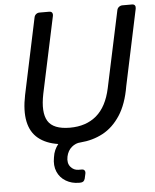

<svg xmlns="http://www.w3.org/2000/svg" viewBox="-60 -751 823 1021"><g transform="rotate(-5 351.0 -240.0)"><path d="M320 220Q281 220 250 201.5Q219 183 205 150Q191 117 199 74Q202 52 209.5 35.5Q217 19 228 5Q163 -5 122.5 -38Q82 -71 70 -129Q58 -187 75 -270L161 -676Q163 -687 171 -693.5Q179 -700 189 -700H241Q252 -700 256.5 -693.5Q261 -687 259 -676L172 -268Q152 -170 180.5 -123Q209 -76 298 -76Q384 -76 439.5 -123Q495 -170 516 -268L603 -676Q605 -687 613.5 -693.5Q622 -700 632 -700H683Q694 -700 698.5 -693.5Q703 -687 701 -676L615 -270Q599 -175 560 -115.5Q521 -56 466.5 -27Q412 2 346 7Q321 8 299.5 26Q278 44 271 76Q264 110 281 130.5Q298 151 324 151H341Q351 151 355.5 157.5Q360 164 358 174L352 201Q349 211 343 215.5Q337 220 326 220Z"/></g></svg>

Font: Rubik
Style: Italic
Weight: 400
Italic angle: -12°
Designer: Hubert and Fischer
Foundry: Hubert and Fischer
Version: Version 2.300;gftools[0.9.30]